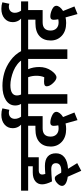

<svg xmlns="http://www.w3.org/2000/svg" viewBox="779 -1828 1236 2875"><g transform="rotate(-90 1397.5 -390.0)"><path d="M280 -428Q253 -428 237.5 -414.5Q222 -401 222 -380Q222 -357 231 -330Q303 -336 351 -336Q444 -336 492 -293.5Q540 -251 540 -171Q540 -91 480 -43.5Q420 4 308 10L393 148L278 208L189 6Q122 -3 87 -25.5Q52 -48 52 -80Q52 -113 90.5 -150.5Q129 -188 168 -188Q188 -188 204.5 -166.5Q221 -145 243 -103Q246 -96 248 -93Q266 -91 274 -91Q392 -91 392 -171Q392 -241 301 -241Q244 -241 119 -230Q75 -318 75 -378Q75 -442 122 -480Q169 -518 253 -518H346V-587H-20V-693H609V-587H481V-428Z M914 -370Q790 -370 790 -251Q790 -196 822.5 -163.5Q855 -131 911 -131Q937 -131 959 -136Q951 -176 951 -206Q951 -255 999 -255Q1050 -255 1105.5 -229Q1161 -203 1161 -166Q1161 -140 1140 -113Q1119 -86 1083 -64L1151 106L1037 152L987 -27Q948 -18 903 -18Q782 -18 711.5 -83.5Q641 -149 641 -249Q641 -357 707.5 -417.5Q774 -478 900 -478H953V-587H569V-693H1227V-587H1097V-370Z M1191 -868Q1174 -876 1148 -876Q1106 -876 1081 -851.5Q1056 -827 1056 -786Q1056 -734 1095 -683L1007 -664Q916 -721 916 -818Q916 -894 971.5 -941Q1027 -988 1116 -988Q1170 -988 1213 -973Z M1550 -972Q1647 -972 1742.5 -945Q1838 -918 1929.5 -852Q2021 -786 2072 -689L1945 -667Q1921 -711 1874 -748Q1827 -785 1772.5 -807Q1718 -829 1663 -841Q1608 -853 1561 -853Q1406 -853 1406 -754Q1406 -724 1420 -693H1522V-587H1425V0H1282V-587H1187V-693H1280Q1256 -731 1256 -780Q1256 -869 1336.5 -920.5Q1417 -972 1550 -972Z M2197 -693V-587H2097V0H1953V-587H1799Q1832 -513 1832 -421Q1832 -318 1777.5 -240.5Q1723 -163 1676 -163Q1639 -163 1591 -214Q1543 -265 1543 -310Q1543 -329 1558 -339Q1573 -349 1614 -349Q1635 -349 1679 -346Q1701 -396 1701 -463Q1701 -530 1679 -587H1481V-693Z M2502 -370Q2378 -370 2378 -251Q2378 -196 2410.5 -163.5Q2443 -131 2499 -131Q2525 -131 2547 -136Q2539 -176 2539 -206Q2539 -255 2587 -255Q2638 -255 2693.5 -229Q2749 -203 2749 -166Q2749 -140 2728 -113Q2707 -86 2671 -64L2739 106L2625 152L2575 -27Q2536 -18 2491 -18Q2370 -18 2299.5 -83.5Q2229 -149 2229 -249Q2229 -357 2295.5 -417.5Q2362 -478 2488 -478H2541V-587H2157V-693H2815V-587H2685V-370Z M2779 -868Q2762 -876 2736 -876Q2694 -876 2669 -851.5Q2644 -827 2644 -786Q2644 -734 2683 -683L2595 -664Q2504 -721 2504 -818Q2504 -894 2559.5 -941Q2615 -988 2704 -988Q2758 -988 2801 -973Z"/></g></svg>

Font: FiraGO
Style: Bold
Weight: 700
Designer: bBox Type
Foundry: bBox Type GmbH
Version: Version 1.001;PS 001.001;hotconv 1.0.88;makeotf.lib2.5.64775